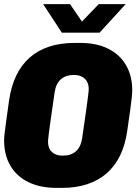

<svg xmlns="http://www.w3.org/2000/svg" viewBox="-20 -905 664 935"><path d="M255 10Q175 10 117.5 -18.5Q60 -47 30 -99Q0 -151 0 -221Q0 -233 2 -252.5Q4 -272 9.5 -310Q15 -348 24 -415Q44 -554 125 -625Q206 -696 344 -696H370Q451 -696 507.5 -667.5Q564 -639 594 -587Q624 -535 624 -465Q624 -453 622 -433.5Q620 -414 615 -376Q610 -338 600 -270Q581 -132 499.5 -61Q418 10 281 10ZM285 -147Q326 -147 350 -168.5Q374 -190 380 -232Q392 -313 398.5 -360Q405 -407 408 -430Q411 -453 411.5 -461Q412 -469 412 -472Q412 -494 403 -509Q394 -524 378 -532Q362 -540 340 -540Q300 -540 276 -518.5Q252 -497 246 -455Q234 -374 227.5 -327Q221 -280 218 -257Q215 -234 214.5 -226Q214 -218 214 -215Q214 -193 222.5 -178Q231 -163 247 -155Q263 -147 285 -147ZM281 -746 190 -885H321L379 -800L461 -885H592L465 -746Z"/></svg>

Font: Chivo Mono Medium Black
Style: Italic
Weight: 900
Italic angle: -8.05°
Monospace: yes
Version: Version 1.008